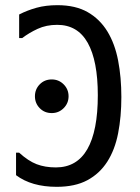

<svg xmlns="http://www.w3.org/2000/svg" viewBox="-20 -726 540 742"><path d="M54 -136Q89 -104 121.5 -91.5Q154 -79 196 -79Q277 -79 317.5 -149.5Q358 -220 358 -358Q358 -491 319 -560.5Q280 -630 201 -630Q159 -630 125.5 -614.5Q92 -599 66 -579H54V-670Q85 -686 121 -696Q157 -706 202 -706Q272 -706 319 -679Q366 -652 395 -604.5Q424 -557 436.5 -492Q449 -427 449 -351Q449 -275 436.5 -211Q424 -147 394.5 -101Q365 -55 317.5 -29.5Q270 -4 199 -4Q102 -4 42 -49V-136ZM180 -419Q207 -419 226 -400Q245 -381 245 -354Q245 -327 226 -308Q207 -289 180 -289Q152 -289 133.5 -308Q115 -327 115 -354Q115 -381 133.5 -400Q152 -419 180 -419Z"/></svg>

Font: D2Coding ligature
Style: Regular
Weight: 400
Monospace: yes
Designer: Yong-Rak Park; Jeong-Hwan Yoon; Sang-Min Lee;
Foundry: NHN Corporation
Version: Version 1.3.2; Build 20180524